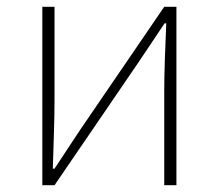

<svg xmlns="http://www.w3.org/2000/svg" viewBox="-20 -547 646 567"><path d="M105 0H141L389 -363L466 -478H471C468 -407 465 -336 465 -277V0H501V-527H465L217 -164C195 -131 163 -82 141 -49H136C138 -120 141 -191 141 -249V-527H105Z"/></svg>

Font: Genne Gothic ExtraLight
Style: Regular
Weight: 250
Designer: Ryoko NISHIZUKA (kana & ideographs); Paul D. Hunt (Latin, Greek & Cyrillic); Wenlong ZHANG (bopomofo); Sandoll Communica
Foundry: Adobe Systems Incorporated
Version: Version 1.004;PS 1.004;hotconv 16.6.51;makeotf.lib2.5.65220